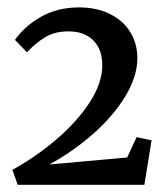

<svg xmlns="http://www.w3.org/2000/svg" viewBox="-20 -923 454 520"><path d="M13.5 -463Q76.5 -497.5 132.2 -545Q188 -592.5 222.5 -645.2Q257 -698 257 -746Q257 -789.5 232.5 -813.8Q208 -838 165.5 -838Q128.5 -838 102.8 -822.5Q77 -807 53 -781.5L20.5 -815Q46.5 -852 90.5 -877.2Q134.5 -902.5 193.5 -903Q242 -903 278 -885Q314 -867 333 -835.8Q352 -804.5 352 -765.5Q352 -716.5 320 -663.2Q288 -610 233.8 -561.8Q179.5 -513.5 113.5 -477.5L324.5 -496.5L350 -551.5L390.5 -543L371 -422.5H28Z"/></svg>

Font: Merriweather 12pt
Style: Regular
Weight: 400
Designer: Eben Sorkin
Foundry: Eben Sorkin
Version: Version 2.100